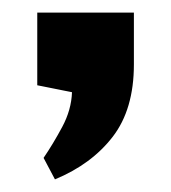

<svg xmlns="http://www.w3.org/2000/svg" viewBox="-20 -135 271 304"><path d="M67 149 49 115Q64 93 78.5 66Q93 39 94 11L39 0V-115H192V-33Q192 38 158.5 81.5Q125 125 67 149Z"/></svg>

Font: Syne
Style: Bold
Weight: 700
Designer: Lucas Descroix
Foundry: Bonjour Monde
Version: Version 2.200